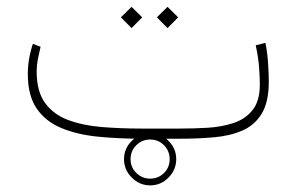

<svg xmlns="http://www.w3.org/2000/svg" viewBox="-20 -414 885 573"><path d="M516.1 0H402.8Q332 0 270.5 -6.3Q209 -12.7 162.4 -32.2Q115.7 -51.8 89.4 -90.3Q63 -128.9 63 -192.9Q63 -237.8 78.1 -283.2L101.1 -274.4Q96.7 -256.3 93 -237.5Q89.4 -218.8 89.4 -201.2Q89.4 -141.1 114.5 -106.7Q139.6 -72.3 183.3 -55.9Q227.1 -39.6 283.7 -34.9Q340.3 -30.3 402.8 -30.3H516.6Q557.6 -30.3 599.6 -32.7Q641.6 -35.2 677 -46.9Q712.4 -58.6 733.9 -85.7Q755.4 -112.8 755.4 -161.6Q755.4 -183.1 753.2 -213.1Q751 -243.2 743.2 -278.8L772 -286.1Q777.8 -259.3 780 -225.6Q782.2 -191.9 782.2 -170.4Q782.2 -109.4 761 -74.7Q739.7 -40 702.9 -24.2Q666 -8.3 617.9 -4.2Q569.8 0 516.1 0ZM480 -393.6 511.7 -362.3 480 -330.1 448.2 -362.3ZM372.6 -393.6 404.3 -362.3 372.6 -330.1 340.8 -362.3ZM350.1 61Q350.1 29.3 373.3 6.3Q396.5 -16.6 428.2 -16.6Q460 -16.6 482.9 6.3Q505.9 29.3 505.9 61Q505.9 92.8 482.9 116Q460 139.2 428.2 139.2Q396.5 139.2 373.3 116Q350.1 92.8 350.1 61ZM369.6 61Q369.6 85.4 387 102.3Q404.3 119.1 428.2 119.1Q452.6 119.1 469.5 102.3Q486.3 85.4 486.3 61Q486.3 36.6 469.5 19.5Q452.6 2.4 428.2 2.4Q403.8 2.4 386.7 19.5Q369.6 36.6 369.6 61Z"/></svg>

Font: Vazirmatn FD NL Thin
Style: Regular
Weight: 100
Designer: Saber Rastikerdar
Foundry: Saber Rastikerdar
Version: Version 33.003